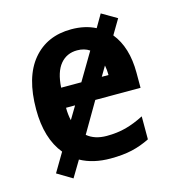

<svg xmlns="http://www.w3.org/2000/svg" viewBox="-98 -666 725 799"><g transform="rotate(-15 265.0 -267.0)"><path d="M121 50 56 11 104 -70Q45 -142 45 -267Q45 -406 106 -479Q167 -552 272 -552Q331 -552 376 -529L408 -584L473 -546L435 -482Q488 -417 488 -307V-242H293L217 -112Q249 -85 301 -85Q346 -85 383.5 -95Q421 -105 462 -126V-27Q424 -8 384.5 1Q345 10 292 10Q217 10 163 -20ZM273 -461Q228 -461 200.5 -428Q173 -395 169 -328H256L326 -446Q304 -461 273 -461ZM373 -328Q373 -350 369 -370L344 -328ZM167 -242Q167 -212 173 -187L206 -242Z"/></g></svg>

Font: Noto Sans SemiCondensed SemiBold
Style: Regular
Weight: 600
Width: 4
Designer: Monotype Design Team
Foundry: Monotype Imaging Inc.
Version: Version 2.013; ttfautohint (v1.8.4.7-5d5b)